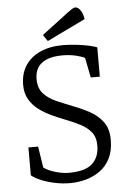

<svg xmlns="http://www.w3.org/2000/svg" viewBox="-57 -876 622 926"><g transform="rotate(-5 253.5 -413.0)"><path d="M245 8Q207 8 169.5 0Q132 -8 103 -20.5Q74 -33 59 -46V-181H106L122 -78Q144 -62 179 -52Q214 -42 242 -42Q322 -42 356.5 -73.5Q391 -105 391 -161Q391 -202 371 -226.5Q351 -251 319 -267.5Q287 -284 250 -298Q217 -311 183.5 -326.5Q150 -342 122 -363Q94 -384 77 -413.5Q60 -443 60 -483Q60 -538 85.5 -577Q111 -616 157.5 -637Q204 -658 267 -658Q299 -658 333 -654Q367 -650 394 -644Q421 -638 432 -633V-491H388L369 -587Q355 -595 325.5 -602Q296 -609 261 -609Q195 -609 161 -583Q127 -557 127 -506Q127 -461 151 -435Q175 -409 213 -392.5Q251 -376 292 -360Q334 -344 372 -323Q410 -302 434 -269Q458 -236 458 -183Q458 -131 440 -94.5Q422 -58 391 -35.5Q360 -13 322 -2.5Q284 8 245 8ZM197 -684 176 -715 304 -812Q317 -822 326.5 -828Q336 -834 343 -834Q349 -834 356.5 -829Q364 -824 371.5 -811Q379 -798 383 -774Z"/></g></svg>

Font: Faustina Light Light
Style: Regular
Weight: 300
Version: Version 1.200